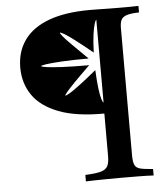

<svg xmlns="http://www.w3.org/2000/svg" viewBox="-53 -620 746 854"><g transform="rotate(-5 319.5 -193.0)"><path d="M296 186.3V157.3Q341.9 155.6 364.9 149.2Q387.9 142.7 396 127.4Q404 112.1 404 83.1V-107.3Q277.4 -106.5 199.2 -137.1Q121 -167.7 85.1 -221Q49.2 -274.2 49.2 -342.7Q49.2 -414.5 86.3 -466.1Q123.4 -517.7 196.8 -544.8Q270.2 -571.8 379.8 -571.8Q396 -571.8 417.3 -571.4Q438.7 -571 462.5 -570.6Q486.3 -570.2 510.5 -570.2Q534.7 -570.2 556.9 -570.2Q579 -570.2 596.8 -571V-541.9Q560.5 -541.1 541.9 -535.1Q523.4 -529 516.9 -516.1Q510.5 -503.2 510.5 -479.8V87.9Q510.5 116.9 516.5 131Q522.6 145.2 541.5 150Q560.5 154.8 598.4 157.3V186.3Q573.4 184.7 535.5 184.3Q497.6 183.9 450 183.9Q416.1 183.9 386.3 184.3Q356.5 184.7 333.5 185.1Q310.5 185.5 296 186.3ZM404.8 -156.5V-525.8Q401.6 -525.8 396.4 -510.1Q391.1 -494.4 386.7 -462.5Q382.3 -430.6 380.6 -381.5Q331.5 -421.8 302 -444Q272.6 -466.1 258.1 -474.6Q243.5 -483.1 237.9 -483.1Q238.7 -478.2 248.8 -465.7Q258.9 -453.2 284.7 -427.4Q310.5 -401.6 355.6 -357.3Q281.5 -357.3 235.1 -354.4Q188.7 -351.6 166.5 -348.4Q144.4 -345.2 141.9 -341.9Q144.4 -338.7 166.1 -335.5Q187.9 -332.3 234.3 -329.8Q280.6 -327.4 355.6 -327.4Q309.7 -283.1 284.3 -256.9Q258.9 -230.6 248.8 -218.5Q238.7 -206.5 237.9 -201.6Q242.7 -201.6 257.3 -210.1Q271.8 -218.5 301.6 -240.7Q331.5 -262.9 380.6 -303.2Q383.1 -254 387.1 -221.4Q391.1 -188.7 396.4 -172.6Q401.6 -156.5 404.8 -156.5Z"/></g></svg>

Font: Playfair 5pt SemiExpanded Light SemiBold
Style: Regular
Weight: 600
Version: Version 2.001;gftools[0.9.30]